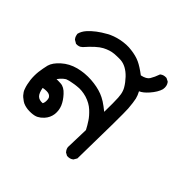

<svg xmlns="http://www.w3.org/2000/svg" viewBox="-131 -439 762 762"><g transform="rotate(45 250.0 -58.0)"><path d="M335.9 190.9 325.2 185.1 324.2 184.6 323.7 183.6Q315.4 174.3 314.5 163.6V163.1L317.4 65.9Q308.1 47.9 297.9 32.7Q287.6 16.6 268.6 -1Q250 -18.1 222.2 -26.9Q193.8 -35.2 168.9 -31.7Q163.6 -31.2 158.7 -30.5Q153.8 -29.8 149.2 -28.8Q144.5 -27.8 140.1 -27.1Q135.7 -26.4 131.8 -25.4Q127.9 -24.4 124 -22.9Q121.1 -22.5 117.2 -20Q113.3 -17.6 109.4 -14.2Q105.5 -10.7 100.8 -5.9Q96.2 -1 91.8 5.4Q97.7 5.4 103.5 5.4Q109.4 5.4 115.2 5.9Q134.8 6.8 153.3 27.3Q170.9 46.4 179.2 65.9Q187.5 85.9 185.1 107.9Q182.1 130.4 166.5 147.5Q161.1 153.3 155.8 157.5Q150.4 161.6 144.8 164.6Q139.2 167.5 133.3 168.9Q116.7 172.9 95.2 170.9Q90.8 170.4 86.4 169.4Q82 168.5 77.9 167.2Q73.7 166 69.8 164.1Q65.9 162.1 62.3 159.7Q58.6 157.2 55.2 154.3Q48.8 149.9 44.2 144.8Q39.6 139.6 35.9 133.8Q32.2 127.9 30.3 121.6Q26.9 112.8 24.7 102.5Q22.5 92.3 21 81.1Q18.6 58.6 21 36.1Q22.5 24.9 24.4 14.2Q26.4 3.4 28.8 -6.8Q34.7 -28.8 60.1 -51.3Q85 -73.7 120.1 -83Q154.8 -91.8 190.9 -89.4Q227.1 -86.9 254.9 -76.2Q261.2 -73.7 268.6 -70.1Q275.9 -66.4 283.7 -61.5Q291.5 -56.6 299.8 -50.3Q308.1 -43.9 317.4 -36.6Q318.4 -90.8 316.9 -115.7Q316.4 -125 314.9 -133.1Q313.5 -141.1 311 -147.9Q308.6 -154.8 305.2 -160.6Q299.8 -169.9 293.2 -178.5Q286.6 -187 279.1 -195.1Q271.5 -203.1 263.9 -209Q256.3 -214.8 249 -218.8Q234.4 -226.6 220.2 -228Q215.3 -228.5 209.5 -228.5Q203.6 -228.5 196.8 -228.3Q189.9 -228 182.6 -227.5Q160.6 -225.6 136.5 -212.9Q112.3 -200.2 74.7 -157.2H74.2Q64.9 -147.5 48.3 -148.4H46.9L45.9 -149.4L34.2 -156.2L33.2 -156.7L32.7 -157.2Q31.2 -159.2 29.8 -161.1Q28.3 -163.1 27.3 -165.3Q26.4 -167.5 25.6 -169.7Q24.9 -171.9 24.4 -174.3Q23.9 -176.8 23.4 -179.2V-180.2V-181.2Q27.8 -198.2 41 -212.9Q53.7 -227.1 70.3 -239.7Q86.4 -252 108.4 -264.2Q130.9 -276.9 161.1 -283.2Q176.3 -286.1 190.9 -286.9Q205.6 -287.6 219.7 -285.6Q248.5 -282.2 269.5 -272.5Q289.6 -263.2 317.9 -241.7Q343.8 -247.1 352.1 -260.7Q361.8 -276.9 368.7 -296.9L369.1 -298.3L370.6 -299.3Q380.9 -307.6 396 -306.6H397L397.9 -306.2L409.7 -300.3L411.1 -299.3L412.1 -298.3Q422.4 -284.7 418.9 -265.6V-265.1Q412.6 -243.2 391.1 -218.8Q373.5 -198.7 357.4 -191.9Q365.7 -176.8 369.1 -162.6Q371.1 -153.8 372.6 -141.6Q374 -129.4 375.5 -113.3Q377.9 -81.1 373 168V169.4L372.1 170.9L365.2 182.6L364.7 183.6L363.8 184.1Q353.5 192.4 338.4 191.4H337.4ZM120.6 111.8Q125.5 103.5 124.5 89.4Q124 85.4 123.3 82.3Q122.6 79.1 120.8 76.7Q119.1 74.2 116.9 72.5Q114.7 70.8 111.8 69.3Q100.6 64.5 77.6 68.8Q82 93.8 91.8 103.5Q102.1 113.3 120.6 111.8Z"/></g></svg>

Font: NaikaiFont
Style: SemiBold
Weight: 600
Version: Version 1.89